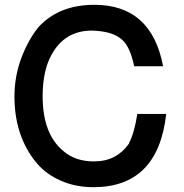

<svg xmlns="http://www.w3.org/2000/svg" viewBox="-20 -755 762 797"><path d="M537 -480Q520 -560 489 -588Q468 -608 436 -617.5Q404 -627 361 -628Q248 -628 193 -526Q157 -460 157 -355Q157 -199 243 -128Q293 -85 369 -85Q418 -85 453.5 -103.5Q489 -122 514 -157Q515 -157 515 -158Q515 -160 516 -162Q538 -204 550 -282H670Q636 22 368 22Q300 22 243 -0.5Q186 -23 145 -64Q94 -118 67 -191.5Q40 -265 40 -354Q40 -438 68.5 -514Q97 -590 141 -644Q183 -689 240.5 -712Q298 -735 372 -735Q609 -735 657 -480Z"/></svg>

Font: Ekushey Amar Bangla
Style: Bold
Weight: 700
Designer: Al Mamun Sumon
Foundry: Al Mamun Sumon
Version: Version 1.0